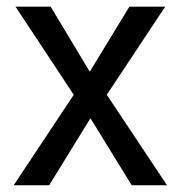

<svg xmlns="http://www.w3.org/2000/svg" viewBox="-20 -548 536 568"><path d="M129.9 -528.3 245.6 -335.9 362.8 -528.3H468.8L295.9 -267.6L474.1 0H369.6L247.6 -198.2L125.5 0H20.5L198.2 -267.6L25.9 -528.3Z"/></svg>

Font: Vazirmatn UI FD
Style: Regular
Weight: 400
Designer: Saber Rastikerdar
Foundry: Saber Rastikerdar
Version: Version 33.003